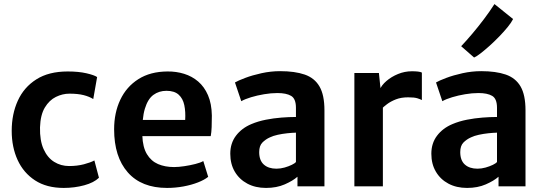

<svg xmlns="http://www.w3.org/2000/svg" viewBox="-20 -915 2675 943"><path d="M37.5 -272.5Q37.5 -354.5 67.5 -420.5Q97.5 -486.5 158.5 -525.2Q219.5 -564 312.5 -564Q366.5 -564 405 -555Q443.5 -546 457 -536.5L438 -428.5Q419 -440.5 390.8 -447.8Q362.5 -455 321 -455Q287 -455 254.5 -439Q222 -423 200.2 -386.8Q178.5 -350.5 176.5 -289.5Q175 -225 194 -182.8Q213 -140.5 246 -120Q279 -99.5 319.5 -99.5Q359 -99.5 392.2 -108.2Q425.5 -117 443.5 -127L466 -42Q441.5 -18 393.8 -5Q346 8 293 8Q209 8 152.2 -29Q95.5 -66 66.5 -129.2Q37.5 -192.5 37.5 -272.5Z M800.5 8Q675 8 607.8 -68.2Q540.5 -144.5 540.5 -280Q540.5 -361 570.8 -425Q601 -489 659.5 -526.2Q718 -563.5 802.5 -564Q845.5 -564.5 884.2 -552.5Q923 -540.5 953.2 -514.8Q983.5 -489 1001.5 -447.5Q1019.5 -406 1020.5 -347.5Q1020.5 -316.5 1019.5 -290.8Q1018.5 -265 1015 -246.5H617L627 -326H889.5Q892 -366 885.2 -398.5Q878.5 -431 857.5 -450Q836.5 -469 797.5 -469Q761 -469 733.5 -449Q706 -429 691.5 -381Q677 -333 679 -249.5Q681 -192 701.5 -158Q722 -124 756.2 -109.2Q790.5 -94.5 835 -94.5Q857 -94.5 885.2 -98.8Q913.5 -103 939.2 -109.5Q965 -116 978.5 -124L1002.5 -46.5Q984 -31.5 952 -19Q920 -6.5 880.5 0.8Q841 8 800.5 8Z M1286.5 8Q1234.5 8 1195 -13Q1155.5 -34 1133.2 -71.8Q1111 -109.5 1111 -160Q1111 -211.5 1139 -248.5Q1167 -285.5 1214.5 -305.5Q1247.5 -319.5 1285.8 -327Q1324 -334.5 1362.2 -337.5Q1400.5 -340.5 1433.5 -340.5L1458.5 -309.5L1433.5 -263.5Q1415 -263 1391 -260.5Q1367 -258 1344.2 -253Q1321.5 -248 1306 -240.5Q1284.5 -231 1268.8 -215Q1253 -199 1253 -168Q1253 -127 1275.8 -106.8Q1298.5 -86.5 1337.5 -86.5Q1357.5 -86.5 1377.8 -92.2Q1398 -98 1413.2 -105.5Q1428.5 -113 1433.5 -119L1459 -90L1441 -47Q1418.5 -27 1378.5 -9.5Q1338.5 8 1286.5 8ZM1573.5 0H1441V-83H1433.5V-385.5Q1433.5 -430 1410 -444Q1386.5 -458 1342.5 -458Q1311 -458 1277 -452.2Q1243 -446.5 1213.2 -437.5Q1183.5 -428.5 1165 -418L1134 -510Q1149 -519 1184 -532.2Q1219 -545.5 1264.5 -555.5Q1310 -565.5 1356 -565.5Q1428 -565.5 1476.5 -548.8Q1525 -532 1549.2 -490.2Q1573.5 -448.5 1573.5 -373Z M1852.5 -378.5 1845.5 -475Q1854 -496.5 1878 -517.2Q1902 -538 1934.8 -551.5Q1967.5 -565 2003.5 -565Q2020 -565 2033 -563.5Q2046 -562 2052 -558.5V-423.5Q2045 -427.5 2030.2 -432.2Q2015.5 -437 1984.5 -437Q1950 -437 1924.5 -427Q1899 -417 1881 -403.5Q1863 -390 1852.5 -378.5ZM1720.5 0V-556.5H1841L1849.5 -475L1860.5 -443V0Z M2274 8Q2222 8 2182.5 -13Q2143 -34 2120.8 -71.8Q2098.5 -109.5 2098.5 -160Q2098.5 -211.5 2126.5 -248.5Q2154.5 -285.5 2202 -305.5Q2235 -319.5 2273.2 -327Q2311.5 -334.5 2349.8 -337.5Q2388 -340.5 2421 -340.5L2446 -309.5L2421 -263.5Q2402.5 -263 2378.5 -260.5Q2354.5 -258 2331.8 -253Q2309 -248 2293.5 -240.5Q2272 -231 2256.2 -215Q2240.5 -199 2240.5 -168Q2240.5 -127 2263.2 -106.8Q2286 -86.5 2325 -86.5Q2345 -86.5 2365.2 -92.2Q2385.5 -98 2400.8 -105.5Q2416 -113 2421 -119L2446.5 -90L2428.5 -47Q2406 -27 2366 -9.5Q2326 8 2274 8ZM2561 0H2428.5V-83H2421V-385.5Q2421 -430 2397.5 -444Q2374 -458 2330 -458Q2298.5 -458 2264.5 -452.2Q2230.5 -446.5 2200.8 -437.5Q2171 -428.5 2152.5 -418L2121.5 -510Q2136.5 -519 2171.5 -532.2Q2206.5 -545.5 2252 -555.5Q2297.5 -565.5 2343.5 -565.5Q2415.5 -565.5 2464 -548.8Q2512.5 -532 2536.8 -490.2Q2561 -448.5 2561 -373ZM2308.5 -632.5 2245 -688Q2271 -715.5 2300 -749.8Q2329 -784 2357.2 -821.5Q2385.5 -859 2408.5 -895L2500 -821.5Q2492 -805 2473.8 -782.5Q2455.5 -760 2432.2 -736Q2409 -712 2384.8 -690.2Q2360.5 -668.5 2340.5 -653Q2320.5 -637.5 2308.5 -632.5Z"/></svg>

Font: Merriweather Sans SemiBold
Style: Regular
Weight: 600
Designer: Eben Sorkin
Foundry: Eben Sorkin
Version: Version 2.001